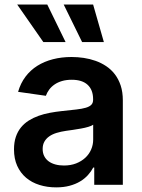

<svg xmlns="http://www.w3.org/2000/svg" viewBox="-20 -799 615 830"><path d="M223 11Q183.9 11 150.6 0.5Q117.2 -9.9 92.7 -30.7Q68.2 -51.5 54.3 -82.2Q40.5 -112.9 40.5 -153.1Q40.5 -183.9 48.5 -207.4Q56.5 -230.8 70.7 -248.2Q84.9 -265.6 104.4 -277.9Q123.9 -290.1 146.8 -298.3Q169.7 -306.5 195.5 -311.3Q221.2 -316.1 247.5 -318.9Q283.7 -322.8 309.3 -325.6Q334.9 -328.5 351 -333.3Q367.2 -338.1 374.8 -346.1Q382.5 -354 382.5 -367.9V-370Q382.5 -410.5 358.8 -432.4Q335.2 -454.2 290.1 -454.2Q266.7 -454.2 248 -448.7Q229.4 -443.2 215.6 -433.6Q201.7 -424 192.5 -411.4Q183.2 -398.8 178.3 -384.9L58.2 -402Q68.9 -439.3 90.2 -467.5Q111.5 -495.7 141.5 -514.6Q171.5 -533.4 209 -543Q246.4 -552.6 289.4 -552.6Q315.3 -552.6 342 -548.7Q368.6 -544.7 393.1 -536Q417.6 -527.3 439.1 -513Q460.6 -498.6 476.6 -477.8Q492.5 -457 501.8 -429Q511 -400.9 511 -365.1V0H387.4V-74.9H383.2Q374.3 -57.9 360.3 -42.3Q346.2 -26.6 326.3 -14.7Q306.5 -2.8 280.7 4.1Q255 11 223 11ZM256.4 -83.5Q285.5 -83.5 308.8 -92.5Q332 -101.6 348.5 -116.8Q365.1 -132.1 373.9 -152.5Q382.8 -172.9 382.8 -195.7V-259.9Q376.4 -255 362 -250.7Q347.7 -246.4 330.3 -243.3Q312.9 -240.1 295.3 -237.6Q277.7 -235.1 264.9 -233.3Q243.3 -230.1 225 -224.6Q206.7 -219.1 193.2 -209.7Q179.7 -200.3 172.1 -187Q164.4 -173.7 164.4 -155.2Q164.4 -137.4 171.2 -124.1Q177.9 -110.8 190.2 -101.7Q202.4 -92.7 219.3 -88.1Q236.2 -83.5 256.4 -83.5ZM54.3 -779.5H184.3L263.5 -617.2H167.3ZM255.3 -779.5H382.5L429 -617.2H334.9Z"/></svg>

Font: Interop SemBd
Style: Regular
Weight: 600
Designer: Rasmus Andersson, Google, Jang Haemin
Foundry: jhaemin
Version: Version 1.008